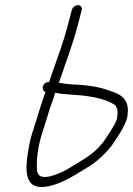

<svg xmlns="http://www.w3.org/2000/svg" viewBox="-20 -711 522 754"><path d="M196.9 -347C200.8 -346.3 204.2 -345.7 207.4 -345C221.7 -340.8 302.8 -337.4 319.5 -334C359.9 -328.6 401 -317.9 427.9 -301C442.9 -291.2 443.5 -270.6 439.7 -247C436.6 -235.1 428.9 -219.8 423.3 -211C415.8 -198.4 390.4 -158 380.5 -147C346.5 -104.5 301.5 -81.4 257.2 -54C234.8 -39 200.8 -24 173.7 -18C141.4 -11.9 127.6 -20 125.3 -43C122.5 -81.6 128.1 -131.3 144.2 -184L160.6 -235C165.6 -251.7 170.7 -268.7 175.9 -286C182.5 -305.1 191.7 -327.1 196.9 -347ZM284.8 -610 300.8 -671C303.6 -681.6 296.6 -691 286.1 -691C275.5 -691 264.6 -681.6 261.8 -671L245.8 -610C227.7 -540.6 206.4 -486.8 182.3 -417C177.6 -403 177.6 -403 172.9 -389C145.8 -389 139.4 -356 158.7 -350C158 -347.3 157 -344.7 155.6 -342C142.2 -301.4 135.2 -281.6 122.1 -237L105.7 -186C100.7 -169.3 96.8 -153 93.9 -137C77.9 -47.5 68.7 42.3 172.8 20C205.9 12.6 245 -5.5 273 -23C300 -39.4 313.8 -47.1 339.8 -64C361.4 -78.3 391.3 -105.9 408 -126C420.9 -139.9 446.6 -180.7 456.9 -198C464.5 -211.6 476.2 -232.9 479.5 -250C490.2 -310 467.9 -335.5 421 -351C375 -368.6 337.9 -375.8 272.3 -379C232.9 -381.1 232.9 -383.2 211.1 -386C237.7 -464.3 264.4 -532 284.8 -610Z"/></svg>

Font: Just Breathe
Style: Obl5
Weight: 400
Foundry: Cannot Into Space Fonts
Version: Version 0.72